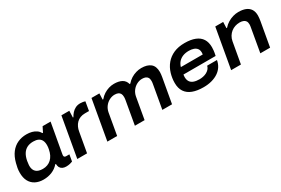

<svg xmlns="http://www.w3.org/2000/svg" viewBox="60 -1369 3239 2211"><g transform="rotate(-30 1679.5 -263.5)"><path d="M232 12Q172 12 126.5 -11.5Q81 -35 56.5 -80.5Q32 -126 32 -193Q32 -225 37 -254Q42 -283 50 -312Q70 -390 108.5 -440Q147 -490 200.5 -514.5Q254 -539 318 -539Q356 -539 388.5 -530.5Q421 -522 446 -504.5Q471 -487 487 -459H494L528 -527H634L611 -397Q601 -341 593 -297.5Q585 -254 579.5 -221.5Q574 -189 569.5 -166.5Q565 -144 563.5 -132Q562 -120 562 -118Q562 -104 569.5 -98Q577 -92 591 -92H633L618 -5Q608 0 584.5 6Q561 12 532 12Q505 12 484.5 2Q464 -8 453 -28Q449 -37 446 -49Q443 -61 443 -74H435Q398 -31 345.5 -9.5Q293 12 232 12ZM286 -99Q319 -99 347.5 -109.5Q376 -120 398 -140.5Q420 -161 435 -191Q450 -221 457 -259Q460 -272 461 -282Q462 -292 462.5 -300.5Q463 -309 463 -315Q463 -352 450 -377.5Q437 -403 410.5 -415.5Q384 -428 345 -428Q297 -428 262.5 -410.5Q228 -393 206 -358Q184 -323 174 -270Q172 -255 170.5 -243Q169 -231 168 -222.5Q167 -214 167 -207Q167 -154 197 -126.5Q227 -99 286 -99Z M685 0 778 -527H883L880 -439H887Q901 -465 921.5 -488Q942 -511 970 -525Q998 -539 1034 -539Q1053 -539 1069.5 -536Q1086 -533 1098 -529L1078 -411H1024Q989 -411 961 -400Q933 -389 912.5 -368.5Q892 -348 879 -320.5Q866 -293 861 -260L815 0Z M1085 0 1178 -527H1283L1280 -446H1288Q1315 -478 1346.5 -498Q1378 -518 1412.5 -528.5Q1447 -539 1482 -539Q1545 -539 1585.5 -517Q1626 -495 1639 -446H1647Q1675 -478 1707 -498Q1739 -518 1774.5 -528.5Q1810 -539 1846 -539Q1924 -539 1967 -504Q2010 -469 2010 -393Q2010 -378 2008 -361Q2006 -344 2003 -326L1945 0H1816L1871 -312Q1873 -323 1874 -332.5Q1875 -342 1875 -351Q1875 -380 1864.5 -396.5Q1854 -413 1835.5 -420Q1817 -427 1791 -427Q1755 -427 1720.5 -409Q1686 -391 1662 -359Q1638 -327 1630 -285L1580 0H1451L1505 -308Q1507 -320 1508 -330Q1509 -340 1509 -349Q1509 -378 1499 -395Q1489 -412 1470.5 -419.5Q1452 -427 1426 -427Q1390 -427 1355.5 -409Q1321 -391 1297 -359Q1273 -327 1265 -285L1215 0Z M2360 12Q2275 12 2215.5 -10.5Q2156 -33 2125 -79.5Q2094 -126 2094 -197Q2094 -230 2099 -261.5Q2104 -293 2112 -320Q2132 -387 2173.5 -436Q2215 -485 2276.5 -512Q2338 -539 2421 -539Q2504 -539 2560 -516.5Q2616 -494 2644 -450Q2672 -406 2672 -340Q2672 -322 2669.5 -296.5Q2667 -271 2658 -231H2230Q2229 -222 2228 -214Q2227 -206 2227 -199Q2227 -161 2243 -137Q2259 -113 2290 -102Q2321 -91 2365 -91Q2388 -91 2412.5 -96Q2437 -101 2458.5 -112Q2480 -123 2496 -140.5Q2512 -158 2518 -183H2648Q2640 -137 2616.5 -101Q2593 -65 2555.5 -40Q2518 -15 2468.5 -1.5Q2419 12 2360 12ZM2247 -320H2538Q2539 -328 2539.5 -334.5Q2540 -341 2540 -346Q2540 -378 2524.5 -398Q2509 -418 2481.5 -427.5Q2454 -437 2419 -437Q2374 -437 2339.5 -423.5Q2305 -410 2281.5 -384Q2258 -358 2247 -320Z M2731 0 2824 -527H2929L2926 -446H2934Q2961 -477 2994.5 -497.5Q3028 -518 3064.5 -528.5Q3101 -539 3137 -539Q3192 -539 3231 -523.5Q3270 -508 3291.5 -475.5Q3313 -443 3313 -391Q3313 -375 3311 -358Q3309 -341 3306 -321L3249 0H3119L3173 -309Q3175 -320 3176.5 -330.5Q3178 -341 3178 -350Q3178 -379 3167 -395.5Q3156 -412 3135.5 -419.5Q3115 -427 3088 -427Q3058 -427 3028.5 -417.5Q2999 -408 2975 -389Q2951 -370 2934 -342.5Q2917 -315 2911 -281L2861 0Z"/></g></svg>

Font: Archivo SemiExpanded SemiBold
Style: Italic
Weight: 600
Width: 6
Italic angle: -10°
Designer: Hector Gatti
Foundry: Omnibus-Type
Version: Version 2.001